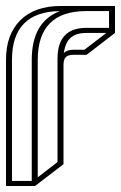

<svg xmlns="http://www.w3.org/2000/svg" viewBox="-20 -621 404 641"><path d="M0 0V-421Q0 -506 48 -553.5Q96 -601 182 -601H364V-511L269 -438H225Q208 -438 200 -430.5Q192 -423 192 -404V-73L97 0ZM20 -421V-17H86V-421Q86 -548 180 -584Q20 -582 20 -421ZM106 -421V-29L172 -80V-425Q172 -528 268 -528H344V-584H268Q106 -584 106 -421ZM268 -511Q234 -511 216 -495Q198 -479 193 -444Q204 -455 225 -455H262L335 -511Z"/></svg>

Font: Imposible
Style: Regular
Weight: 400
Designer: Rodrigo Fuenzalida
Foundry: fragTYPE
Version: Version 1.000